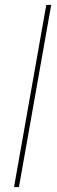

<svg xmlns="http://www.w3.org/2000/svg" viewBox="-20 -760 230 780"><path d="M37 0H57L188 -740H168Z"/></svg>

Font: Poppins Devanagari Thin
Style: Italic
Weight: 100
Italic angle: -10°
Designer: Ninad Kale (Devanagari), Jonny Pinhorn (Latin)
Foundry: Indian Type Foundry
Version: 4.005